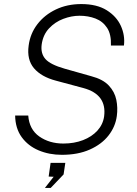

<svg xmlns="http://www.w3.org/2000/svg" viewBox="-20 -752 676 945"><path d="M284.5 10Q222 10 170 -12Q118 -34 86.8 -77Q55.5 -120 54.5 -183.5H119Q124 -115 173.5 -80.2Q223 -45.5 292 -45.5Q345 -45.5 388.5 -62.2Q432 -79 459.5 -109.2Q487 -139.5 492.5 -179.5Q506.5 -287 391 -318.5L255 -355Q183 -374 147.2 -416.2Q111.5 -458.5 121 -527.5Q128.5 -586.5 164 -632.8Q199.5 -679 255.2 -705.5Q311 -732 380 -732Q456.5 -732 505 -701.8Q553.5 -671.5 574.8 -624.8Q596 -578 590 -528H526Q528 -583 507 -615Q486 -647 450 -660.8Q414 -674.5 371.5 -674.5Q332 -674.5 291.5 -659.2Q251 -644 221.2 -612.2Q191.5 -580.5 185 -532Q179.5 -488.5 203.8 -461.2Q228 -434 298 -414L429 -377Q486.5 -362 515.5 -331Q544.5 -300 552.5 -260.8Q560.5 -221.5 555 -181Q548 -128.5 514.2 -85.2Q480.5 -42 422.2 -16Q364 10 284.5 10ZM201 173 244 118 219.5 117 229 49.5H301.5L293 106.5L229.5 173Z"/></svg>

Font: Public Sans ExtraLight
Style: Italic
Weight: 200
Italic angle: -8°
Designer: The Public Sans project authors (U.S. Web Design System). Libre Franklin designed by Pablo Impallari and Rodrigo Fuenzal
Version: Version 1.007; ttfautohint (v1.8.1) -l 8 -r 50 -G 200 -x 14 